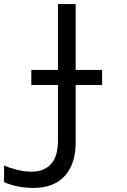

<svg xmlns="http://www.w3.org/2000/svg" viewBox="-41 -734 624 944"><path d="M122 190Q84 190 44.5 182Q5 174 -21 161V80Q4 91 41.5 100.5Q79 110 115 110Q175 110 209.5 73Q244 36 244 -45V-316H113V-390H244V-714H331V-390H461V-316H331V-32Q331 71 278 130.5Q225 190 122 190Z"/></svg>

Font: Noto Sans Mono SemiCondensed
Style: Regular
Weight: 400
Width: 4
Designer: Monotype Design Team
Foundry: Monotype Imaging Inc.
Version: Version 2.014